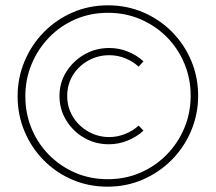

<svg xmlns="http://www.w3.org/2000/svg" viewBox="-20 -709 810 720"><path d="M383 -9Q312 -9 250.5 -35.5Q189 -62 143 -109Q97 -156 71.5 -217.5Q46 -279 46 -348Q46 -417 72 -479Q98 -541 144 -588Q190 -635 251.5 -662Q313 -689 385 -689Q456 -689 517.5 -662.5Q579 -636 625 -589.5Q671 -543 697 -481.5Q723 -420 723 -350Q723 -281 697 -219Q671 -157 624.5 -110Q578 -63 516.5 -36Q455 -9 383 -9ZM388 -168Q338 -168 296 -192Q254 -216 228.5 -257.5Q203 -299 203 -349Q203 -399 228.5 -439.5Q254 -480 296 -504.5Q338 -529 390 -529Q426 -529 459.5 -515.5Q493 -502 518 -479L500 -459Q478 -479 449.5 -490.5Q421 -502 390 -502Q347 -502 310.5 -481.5Q274 -461 253 -426.5Q232 -392 232 -349Q232 -307 253 -272Q274 -237 310.5 -216Q347 -195 390 -195Q420 -195 449 -206.5Q478 -218 500 -238L518 -219Q493 -196 459 -182Q425 -168 388 -168ZM384 -37Q450 -37 506.5 -61.5Q563 -86 605.5 -129.5Q648 -173 671.5 -229.5Q695 -286 695 -350Q695 -414 671.5 -470.5Q648 -527 606 -569.5Q564 -612 507.5 -636.5Q451 -661 385 -661Q319 -661 262.5 -636.5Q206 -612 164 -568.5Q122 -525 98.5 -468.5Q75 -412 75 -348Q75 -284 98 -228Q121 -172 163 -129Q205 -86 261.5 -61.5Q318 -37 384 -37Z"/></svg>

Font: Alexandria ExtraLight
Style: Regular
Weight: 250
Designer: Mohamed Gaber
Foundry: Kief Type Foundry
Version: Version 5.100